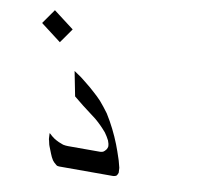

<svg xmlns="http://www.w3.org/2000/svg" viewBox="-68 -663 759 721"><g transform="rotate(10 311.0 -302.5)"><path d="M418.9 -75.2Q422.9 -61.5 425.8 -48.8Q426.8 -39.1 426.8 -30.3Q424.8 -23.4 420.9 -18.6Q418 -16.6 414.1 -15.6Q411.1 -14.6 406.2 -14.6H202.1Q199.2 -14.6 195.3 -15.6Q192.4 -16.6 189.5 -19.5Q181.6 -25.4 175.8 -33.2Q168.9 -43.9 164.1 -56.6Q158.2 -70.3 153.3 -84Q152.3 -86.9 151.4 -89.8Q149.4 -96.7 148.4 -103.5Q146.5 -108.4 146.5 -112.3L145.5 -131.8L148.4 -129.9Q156.2 -122.1 166 -115.2Q174.8 -109.4 185.5 -104.5Q194.3 -100.6 203.1 -97.7Q212.9 -95.7 221.7 -95.7H344.7Q346.7 -95.7 348.1 -96.2Q349.6 -96.7 351.6 -96.7Q354.5 -97.7 356.4 -98.6Q359.4 -100.6 361.3 -102.5Q365.2 -106.4 367.2 -109.4Q370.1 -114.3 371.1 -120.1Q371.1 -130.9 366.2 -142.6Q359.4 -156.2 349.6 -169.9Q329.1 -194.3 304.7 -214.8Q278.3 -235.4 252 -254.9Q233.4 -269.5 215.8 -284.2L197.3 -377.9Q210.9 -368.2 224.6 -359.4Q236.3 -349.6 248 -340.8Q265.6 -327.1 281.2 -312.5Q296.9 -298.8 310.5 -284.2Q328.1 -263.7 343.8 -242.2Q360.4 -215.8 374 -188.5Q387.7 -161.1 398.4 -133.8Q408.2 -108.4 416 -84Q418 -79.1 418.9 -75.2ZM163.1 -530.3 124 -474.6 45.9 -534.2 85 -589.8Z"/></g></svg>

Font: Thabit-Oblique
Style: Oblique
Weight: 500
Designer: Regenerated by Nadim Shaikli
Foundry: MAK Alagha
Version: 0.01